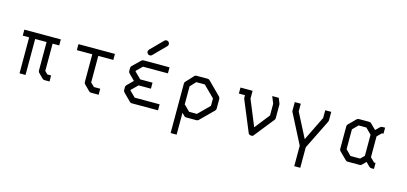

<svg xmlns="http://www.w3.org/2000/svg" viewBox="-70 -1224 3921 1851"><g transform="rotate(15 1890.0 -298.5)"><path d="M58 -410V-470H422V-410H356V-138L384 -110H421L422 -50H372Q359 -50 350 -59L304 -105Q296 -113 296 -126V-410H182V-51H122V-410Z M598 -410V-470H962V-410H812V-145L849 -109H912V-49H836Q824 -49 815 -58L761 -112Q752 -121 752 -133V-410Z M1260 -573Q1260 -586 1269 -595L1388.5 -716Q1397 -725 1409 -725Q1422 -725 1431 -716Q1440 -707 1440 -694Q1440 -682 1431 -673L1311.5 -552Q1303 -543 1290 -543Q1278 -543 1269 -552Q1260 -561 1260 -573ZM1504 -52H1242Q1230 -52 1221 -61L1147 -135Q1138 -144 1138 -156V-186Q1138 -198 1147 -207L1206 -266L1147 -325Q1138 -334 1138 -346V-377Q1138 -389 1147 -398L1221 -470Q1232 -481 1242 -481H1504V-421H1255L1198 -365V-358L1261 -296H1384V-236H1261L1198 -174V-168L1255 -112H1504Z M1738 -171 1740 -173 1797 -116H1875L1986 -226V-300L1875 -410H1790L1738 -354ZM1738 -90V128H1678V-366Q1678 -379.5 1686 -386L1755 -460Q1762 -470 1776 -470H1888Q1900 -470 1909 -461L2037 -333Q2046 -322 2046 -312V-214Q2046 -202 2037 -193L1908 -65Q1899 -56 1887 -56H1784Q1772 -56 1763 -65Z M2597 -470 2618 -418Q2620 -412 2620 -407V-273Q2620 -263 2613 -254L2452 -52Q2444.5 -49 2436 -49Q2413.5 -49 2406 -65L2278 -374Q2276 -380 2276 -386V-410H2215V-470H2336V-392L2442 -134L2560 -284V-401L2532 -470Z M2757 -470H2817V-393L2942 -150L3061 -393V-470H3121V-386Q3121 -379.5 3118 -372L2972 -77V128H2912V-76L2760 -372Q2757 -378 2757 -386Z M3604 -147 3646 -105H3661V-45H3634Q3622 -45 3613 -54L3575 -92L3539 -56Q3530 -47 3518 -47H3398Q3386 -47 3377 -56L3305 -127Q3297 -135 3297 -148V-372Q3297 -385 3305 -393L3376 -464Q3384 -472 3397 -472H3499Q3512 -472 3520 -464L3574 -410L3613 -448Q3622 -457 3634 -457H3662V-397H3647L3604 -355ZM3544 -145V-355L3487 -412H3410L3357 -359V-161L3410 -107H3506Z"/></g></svg>

Font: IBM 3270
Style: Regular
Weight: 400
Monospace: yes
Version: Version 2.3.1